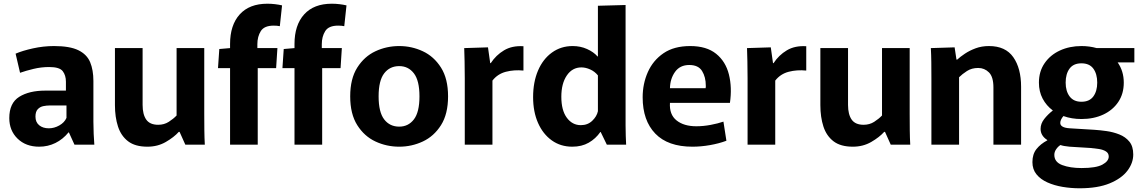

<svg xmlns="http://www.w3.org/2000/svg" viewBox="-20 -779 6138 1034"><path d="M191 11Q119 11 74.5 -32.5Q30 -76 30 -143Q30 -224 83.5 -257.5Q137 -291 224 -291H335V-339Q335 -373 318 -395.5Q301 -418 245 -418Q202 -418 160.5 -408Q119 -398 88 -387L64 -490Q101 -506 157.5 -518.5Q214 -531 271 -531Q356 -531 402 -508.5Q448 -486 465.5 -444Q483 -402 483 -343V-123Q483 -92 484.5 -58Q486 -24 488 0H381L351 -66H349Q319 -29 278.5 -9Q238 11 191 11ZM243 -88Q272 -88 299.5 -103.5Q327 -119 338 -144V-211H248Q231 -211 213.5 -207.5Q196 -204 183.5 -191Q171 -178 171 -151Q171 -121 191 -104.5Q211 -88 243 -88Z M774 11Q708 11 670 -18Q632 -47 615.5 -97.5Q599 -148 599 -213V-520H748V-214Q748 -163 767.5 -135Q787 -107 832 -107Q864 -107 889 -123Q914 -139 931 -157V-520H1080V-166Q1080 -118 1080.5 -77Q1081 -36 1083 0H978L947 -69H943Q917 -40 873 -14.5Q829 11 774 11Z M1219 -412H1154L1161 -515L1219 -520V-542Q1219 -644 1271 -701.5Q1323 -759 1420 -759Q1441 -759 1461.5 -756.5Q1482 -754 1499 -750L1487 -638Q1473 -641 1454 -641Q1403 -641 1384.5 -611.5Q1366 -582 1366 -541V-520H1474L1467 -412H1368V0H1219Z M1566 -412H1501L1508 -515L1566 -520V-542Q1566 -644 1618 -701.5Q1670 -759 1767 -759Q1788 -759 1808.5 -756.5Q1829 -754 1846 -750L1834 -638Q1820 -641 1801 -641Q1750 -641 1731.5 -611.5Q1713 -582 1713 -541V-520H1821L1814 -412H1715V0H1566Z M2130 11Q2062 11 2002 -17Q1942 -45 1904 -105Q1866 -165 1866 -260Q1866 -355 1904 -415Q1942 -475 2002 -503Q2062 -531 2130 -531Q2197 -531 2257 -503Q2317 -475 2355 -415Q2393 -355 2393 -260Q2393 -165 2355 -105Q2317 -45 2257 -17Q2197 11 2130 11ZM2130 -97Q2179 -97 2209 -136Q2239 -175 2239 -260Q2239 -345 2209 -384Q2179 -423 2130 -423Q2079 -423 2049 -384Q2019 -345 2019 -260Q2019 -175 2049 -136Q2079 -97 2130 -97Z M2483 0V-357Q2483 -410 2482 -448Q2481 -486 2480 -520L2608 -524L2620 -439H2623Q2651 -482 2694.5 -508Q2738 -534 2799 -530V-399Q2749 -404 2704.5 -392.5Q2660 -381 2632 -345V0Z M3062 11Q2999 11 2951.5 -23Q2904 -57 2877.5 -117Q2851 -177 2851 -256Q2851 -337 2877.5 -399Q2904 -461 2952.5 -496Q3001 -531 3064 -531Q3106 -531 3141.5 -515Q3177 -499 3198 -475H3200V-748L3349 -752V-152Q3349 -132 3349 -103.5Q3349 -75 3350 -46.5Q3351 -18 3352 0H3248L3215 -68H3213Q3188 -32 3150.5 -10.5Q3113 11 3062 11ZM3108 -105Q3145 -105 3169.5 -128.5Q3194 -152 3200 -180V-373Q3183 -394 3158.5 -405Q3134 -416 3111 -416Q3062 -416 3032.5 -372.5Q3003 -329 3003 -258Q3003 -185 3032.5 -145Q3062 -105 3108 -105Z M3709 11Q3577 11 3509 -59.5Q3441 -130 3441 -255Q3441 -328 3469 -391Q3497 -454 3553.5 -492.5Q3610 -531 3697 -531Q3785 -531 3836.5 -489.5Q3888 -448 3905.5 -378Q3923 -308 3911 -225H3588Q3584 -162 3623.5 -130.5Q3663 -99 3730 -99Q3768 -99 3807.5 -106.5Q3847 -114 3876 -124L3892 -21Q3852 -6 3803.5 2.5Q3755 11 3709 11ZM3692 -429Q3642 -429 3615.5 -392Q3589 -355 3588 -304H3780Q3781 -308 3781 -311.5Q3781 -315 3781 -318Q3781 -364 3761 -396.5Q3741 -429 3692 -429Z M4006 0V-357Q4006 -410 4005 -448Q4004 -486 4003 -520L4131 -524L4143 -439H4146Q4174 -482 4217.5 -508Q4261 -534 4322 -530V-399Q4272 -404 4227.5 -392.5Q4183 -381 4155 -345V0Z M4573 11Q4507 11 4469 -18Q4431 -47 4414.5 -97.5Q4398 -148 4398 -213V-520H4547V-214Q4547 -163 4566.5 -135Q4586 -107 4631 -107Q4663 -107 4688 -123Q4713 -139 4730 -157V-520H4879V-166Q4879 -118 4879.5 -77Q4880 -36 4882 0H4777L4746 -69H4742Q4716 -40 4672 -14.5Q4628 11 4573 11Z M4996 -355Q4996 -402 4995.5 -443Q4995 -484 4993 -520L5121 -524L5131 -458H5135Q5151 -473 5176.5 -490Q5202 -507 5234.5 -519Q5267 -531 5306 -531Q5395 -531 5437 -471Q5479 -411 5479 -312V0H5330V-308Q5330 -365 5306 -389Q5282 -413 5248 -413Q5213 -413 5187.5 -396.5Q5162 -380 5145 -363V0H4996Z M5804 -138Q5751 -138 5707 -154Q5690 -134 5690 -117Q5690 -91 5742 -88L5874 -80Q5904 -78 5939.5 -73Q5975 -68 6008 -55Q6041 -42 6062 -16.5Q6083 9 6083 53Q6083 99 6051.5 140.5Q6020 182 5956 208.5Q5892 235 5794 235Q5748 235 5703 227.5Q5658 220 5621 203.5Q5584 187 5562 160Q5540 133 5540 94Q5540 51 5562 23.5Q5584 -4 5620 -23V-25Q5584 -48 5584 -85Q5584 -113 5603.5 -138Q5623 -163 5650 -184Q5615 -210 5595 -248Q5575 -286 5575 -334Q5575 -394 5605.5 -438.5Q5636 -483 5688 -507Q5740 -531 5804 -531Q5847 -531 5886 -520H6089V-443H5999Q6032 -396 6032 -334Q6032 -274 6002.5 -230Q5973 -186 5921.5 -162Q5870 -138 5804 -138ZM5804 -231Q5847 -231 5868 -259.5Q5889 -288 5889 -334Q5889 -381 5868 -409.5Q5847 -438 5804 -438Q5761 -438 5740 -409.5Q5719 -381 5719 -334Q5719 -288 5740.5 -259.5Q5762 -231 5804 -231ZM5805 126Q5883 126 5917 107.5Q5951 89 5951 64Q5951 46 5936 36.5Q5921 27 5898.5 23.5Q5876 20 5854 18L5740 11Q5707 8 5691 2Q5678 10 5668 24.5Q5658 39 5658 55Q5658 94 5700.5 110Q5743 126 5805 126Z"/></svg>

Font: Murecho SemiBold
Style: Regular
Weight: 600
Designer: Neil Summerour
Foundry: Positype
Version: Version 1.010; ttfautohint (v1.8.3)